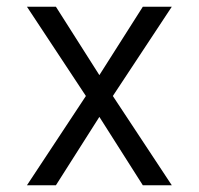

<svg xmlns="http://www.w3.org/2000/svg" viewBox="-20 -550 590 570"><path d="M60 0 235 -265 60 -530H146L275 -327L404 -530H490L315 -265L490 0H404L275 -203L146 0Z"/></svg>

Font: Lode
Style: Regular
Weight: 400
Monospace: yes
Designer: Belleve Invis
Foundry: Belleve Invis
Version: Version 29.2.0; ttfautohint (v1.8.3)